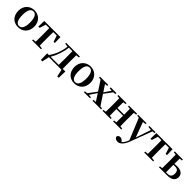

<svg xmlns="http://www.w3.org/2000/svg" viewBox="501 -2438 4596 4596"><g transform="rotate(45 2799.0 -140.0)"><path d="M311 16C464 16 581 -89 581 -269C581 -449 456 -551 311 -551C165 -551 41 -448 41 -269C41 -90 156 16 311 16ZM311 -21C228 -21 182 -102 182 -268C182 -433 228 -514 311 -514C392 -514 440 -433 440 -268C440 -102 392 -21 311 -21Z M1112 -498 1162 -340H1205L1200 -535H653L648 -340H692L741 -498H859C860 -441 861 -357 861 -300V-235C861 -179 860 -97 859 -40L776 -31V0H1077V-31L994 -40C993 -97 992 -179 992 -235V-300C992 -357 993 -441 994 -498Z M1367 -36C1440 -161 1502 -321 1522 -499H1641C1642 -442 1643 -357 1643 -300V-235C1643 -178 1642 -93 1641 -36ZM1776 -36C1775 -93 1774 -178 1774 -235V-300C1774 -356 1775 -438 1776 -495L1859 -504V-535H1394V-504L1482 -492C1461 -309 1394 -157 1310 -36H1250L1255 182H1305L1345 0H1772L1811 182H1860L1866 -36Z M2212 16C2365 16 2482 -89 2482 -269C2482 -449 2357 -551 2212 -551C2066 -551 1942 -448 1942 -269C1942 -90 2057 16 2212 16ZM2212 -21C2129 -21 2083 -102 2083 -268C2083 -433 2129 -514 2212 -514C2293 -514 2341 -433 2341 -268C2341 -102 2293 -21 2212 -21Z M3050 -38 2880 -295 3028 -493 3096 -503V-535H2901V-503L2974 -493L2861 -325L2749 -495L2819 -503V-535H2539V-503L2598 -496L2760 -248L2604 -40L2530 -31V0H2736V-31L2660 -40L2779 -219L2897 -38L2819 -31L2820 0H3110V-31Z M3795 -504V-535H3519V-504L3589 -496C3590 -441 3591 -361 3591 -300H3365C3365 -361 3366 -440 3367 -496L3437 -504V-535H3160V-504L3231 -496C3232 -439 3233 -356 3233 -300V-235C3233 -179 3232 -96 3231 -39L3160 -31V0H3437V-31L3367 -39C3366 -96 3365 -182 3365 -264H3591C3591 -182 3590 -96 3589 -39L3519 -31V0H3795V-31L3724 -39C3723 -96 3722 -179 3722 -235V-300C3722 -356 3723 -439 3724 -496Z M4418 -535H4210V-504L4304 -494L4174 -110L4033 -495L4115 -504V-535H3831V-504L3890 -498L4114 46C4084 120 4054 173 4011 208L3997 192C3971 162 3946 143 3909 143C3874 143 3838 161 3832 199C3833 241 3883 271 3936 271C4004 271 4085 216 4148 49L4353 -495L4418 -504Z M4908 -498 4958 -340H5001L4996 -535H4449L4444 -340H4488L4537 -498H4655C4656 -441 4657 -357 4657 -300V-235C4657 -179 4656 -97 4655 -40L4572 -31V0H4873V-31L4790 -40C4789 -97 4788 -179 4788 -235V-300C4788 -357 4789 -441 4790 -498Z M5276 -34C5275 -91 5274 -177 5274 -235V-284C5292 -285 5309 -286 5327 -286C5410 -286 5450 -252 5450 -159C5450 -71 5406 -34 5323 -34ZM5346 -504V-535H5070V-504L5141 -496C5142 -439 5143 -356 5143 -300V-235C5143 -179 5142 -96 5141 -39L5070 -31V0H5342C5508 0 5573 -69 5573 -164C5573 -261 5507 -324 5366 -324C5338 -324 5306 -323 5274 -320C5274 -374 5275 -445 5276 -496Z"/></g></svg>

Font: Source Han Serif
Style: Bold
Weight: 700
Designer: Ryoko NISHIZUKA 西塚涼子 (kana & ideographs); Frank Grießhammer (Latin, Greek & Cyrillic); Wenlong ZHANG 张文龙 (bopomofo); San
Foundry: Adobe Systems Incorporated
Version: Version 1.001;PS 1.001;hotconv 16.6.54;makeotf.lib2.5.65590